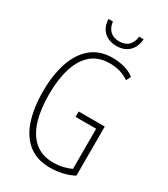

<svg xmlns="http://www.w3.org/2000/svg" viewBox="-221 -1006 973 1115"><g transform="rotate(30 265.0 -449.0)"><path d="M303 10Q214 10 157.5 -35.5Q101 -81 74 -163Q47 -245 47 -354Q47 -464 75 -547.5Q103 -631 159.5 -678Q216 -725 303 -725Q338 -725 377 -715.5Q416 -706 448 -682L432 -651Q400 -673 367.5 -681Q335 -689 305 -689Q228 -689 180 -647.5Q132 -606 109 -531Q86 -456 86 -356Q86 -255 109 -181Q132 -107 180.5 -66Q229 -25 305 -25Q340 -25 371.5 -33Q403 -41 423 -51V-320H285V-356H460V-27Q428 -9 386.5 0.5Q345 10 303 10ZM284 -795Q233 -795 201 -824Q169 -853 166 -908H196Q200 -870 222.5 -848Q245 -826 284 -826Q324 -826 346 -848Q368 -870 372 -908H402Q398 -855 367 -825Q336 -795 284 -795Z"/></g></svg>

Font: Noto Sans Mono Condensed ExtraLight
Style: Regular
Weight: 200
Width: 3
Designer: Monotype Design Team
Foundry: Monotype Imaging Inc.
Version: Version 2.014; ttfautohint (v1.8.4.7-5d5b)